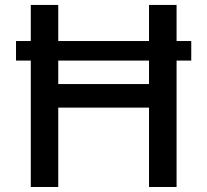

<svg xmlns="http://www.w3.org/2000/svg" viewBox="-20 -747 828 767"><path d="M744 -583.1V-505H685.4V0H575.3V-317.1H212.7V0H103V-505H44V-583.1H103V-727.3H212.7V-583.1H575.3V-727.3H685.4V-583.1ZM575.3 -411.2V-505H212.7V-411.2Z"/></svg>

Font: TID UI Medium
Style: Regular
Weight: 500
Designer: The TID Project Authors
Foundry: Bakken & Bæck
Version: Version 1.001;hotconv 1.0.109;makeotfexe 2.5.65596